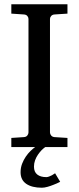

<svg xmlns="http://www.w3.org/2000/svg" viewBox="-20 -691 370 902"><path d="M262.7 163.1Q246.6 171.4 231 177.2Q217.8 182.6 202.9 186.8Q188 190.9 176.8 190.9Q129.9 190.9 103.3 172.6Q76.7 154.3 76.7 118.2Q76.7 97.2 83.7 78.6Q90.8 60.1 101.3 44.7Q111.8 29.3 124 17.6Q135.3 6.8 145 0H33.2V-43L92.8 -46.9Q103.5 -47.9 108.6 -54.7Q113.8 -61.5 113.8 -68.8V-602.1Q113.8 -609.4 108.6 -615.7Q103.5 -622.1 92.8 -623L33.2 -627V-670.9H296.9V-627L235.8 -623Q225.6 -622.1 220.2 -615.7Q214.8 -609.4 214.8 -602.1V-68.8Q214.8 -61.5 220.2 -54.7Q225.6 -47.9 235.8 -46.9L296.9 -43V0H192.4Q184.1 5.9 175.3 14.6Q166 24.4 158 36.1Q149.9 47.9 144.8 62Q139.6 76.2 139.6 91.8Q139.6 116.7 155 128.9Q170.4 141.1 197.8 141.1Q203.1 141.1 210.4 138.4Q217.8 135.7 224.1 132.3Q231.4 128.4 238.8 123Z"/></svg>

Font: Charis SIL
Style: Regular
Weight: 400
Foundry: SIL International
Version: Version 4.112